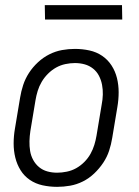

<svg xmlns="http://www.w3.org/2000/svg" viewBox="-20 -718 540 746"><path d="M202 8Q173 8 145.5 2Q118 -4 96 -19Q74 -34 60 -56.5Q46 -79 39.5 -105.5Q33 -132 33 -160.5Q33 -189 38 -218L58 -338Q62 -363 70 -387.5Q78 -412 92.5 -434.5Q107 -457 127.5 -476Q148 -495 172 -507Q196 -519 221 -523.5Q246 -528 271 -528Q300 -528 327.5 -522Q355 -516 377 -501Q399 -486 413.5 -463.5Q428 -441 434.5 -414.5Q441 -388 441 -359.5Q441 -331 436 -302L416 -182Q412 -157 404 -132.5Q396 -108 381 -85.5Q366 -63 346 -44Q326 -25 302 -13Q278 -1 252.5 3.5Q227 8 202 8ZM202 -47Q220 -47 239.5 -51Q259 -55 276 -64.5Q293 -74 307.5 -88.5Q322 -103 331.5 -120Q341 -137 346.5 -155Q352 -173 355 -191L375 -311Q379 -331 379.5 -350.5Q380 -370 376.5 -388.5Q373 -407 364.5 -423.5Q356 -440 341.5 -451.5Q327 -463 309 -468Q291 -473 271 -473Q253 -473 234 -469Q215 -465 198 -455.5Q181 -446 166.5 -431.5Q152 -417 142 -400Q132 -383 126.5 -365Q121 -347 118 -329L98 -209Q95 -189 94.5 -169.5Q94 -150 97 -131.5Q100 -113 109 -96.5Q118 -80 132 -68.5Q146 -57 164 -52Q182 -47 202 -47ZM155 -642 154 -698H454L455 -642Z"/></svg>

Font: Iosevka SS18 Light
Style: Italic
Weight: 300
Italic angle: -9°
Monospace: yes
Designer: Belleve Invis
Foundry: Belleve Invis
Version: Version 25.1.1; ttfautohint (v1.8.4)